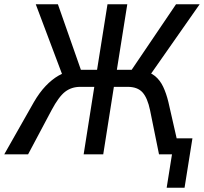

<svg xmlns="http://www.w3.org/2000/svg" viewBox="-43 -725 958 902"><path d="M740 157 765 0H726L737 -75H861L824 157ZM-23 0 116 -245Q142 -290 171.5 -321Q201 -352 232.5 -370Q264 -388 300 -392L253 -365L125 -705H229L343 -380L333 -397H413L462 -705H555L506 -397H594L564 -380L784 -705H895L657 -365L625 -392Q662 -387 685.5 -367.5Q709 -348 723.5 -317.5Q738 -287 748 -246L804 0H704L662 -207Q650 -265 626.5 -291Q603 -317 557 -317H492L442 0H350L400 -317H334Q293 -317 263 -294Q233 -271 199 -207L89 0Z"/></svg>

Font: Nunito Sans 7pt Condensed Medium
Style: Italic
Weight: 500
Width: 3
Italic angle: -9°
Designer: Vernon Adams
Foundry: Vernon Adams
Version: Version 3.101;gftools[0.9.27]